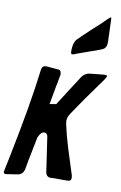

<svg xmlns="http://www.w3.org/2000/svg" viewBox="-160 -1190 785 1247"><g transform="rotate(10 232.0 -566.0)"><path d="M290 -856 270 -848Q260 -846 260 -846Q251 -846 251 -865V-875Q251 -886 252 -889Q255 -927 273 -946L315 -987Q318 -990 336 -1006.5Q354 -1023 363 -1032Q419 -1082 443 -1107L447 -1111Q465 -1127 467 -1127Q471 -1127 471 -1100L473 -1044Q473 -1020 475 -982L476 -965Q476 -925 449 -914H450L430 -906Q320 -866 290 -856ZM47 -17 -24 -6H-27L-32 -5Q-44 -7 -44 -20V-22Q-43 -23 -42.5 -25Q-42 -27 -42 -30L-22 -127Q51 -486 77 -706Q80 -740 105 -740H116Q125 -739 144 -737.5Q163 -736 172 -735L186 -734Q209 -734 209 -703L202 -666Q201 -658 199 -648.5Q197 -639 197 -638Q195 -632 195 -630L172 -503L215 -510Q236 -545 277 -608L289 -626Q305 -652 339 -704Q361 -740 398 -743L484 -752H496Q508 -752 508 -747Q508 -739 494 -719L495 -720L471 -687Q395 -584 313 -461H314Q298 -440 298 -412Q298 -406 301 -392L319 -317Q339 -244 366 -162L395 -71Q397 -61 397 -55Q397 -33 373 -33H272L263 -32Q232 -32 227 -68L224 -89Q223 -100 219 -124L194 -293Q190 -315 171 -315Q159 -315 147 -302Q136 -287 131 -273Q129 -264 125 -241.5Q121 -219 118 -207Q118 -204 106 -146Q102 -126 100 -117Q99 -109 95.5 -90Q92 -71 90 -61Q82 -22 47 -17Z"/></g></svg>

Font: Bangerz Fix
Style: Regular
Weight: 400
Designer: vernon adams
Foundry: Vernon Adams
Version: Version 2.10;December 28, 2023;FontCreator 13.0.0.2683 64-bi